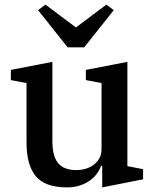

<svg xmlns="http://www.w3.org/2000/svg" viewBox="-20 -800 671 832"><path d="M270 12Q175 12 135 -36.5Q95 -85 95 -182V-440L27 -453V-497L207 -532V-188Q207 -123 232 -93Q257 -63 311 -63Q331 -63 350.5 -68.5Q370 -74 385.5 -85.5Q401 -97 410.5 -114Q420 -131 420 -155V-440L352 -453V-497L532 -532V-80L600 -67V-23L423 12V-81H418Q412 -64 399.5 -47Q387 -30 368.5 -17Q350 -4 325.5 4Q301 12 270 12ZM145 -756 177 -780 309 -681 441 -780 473 -756 345 -595H273Z"/></svg>

Font: IBM Plex Serif Medm
Style: Regular
Weight: 500
Designer: Mike Abbink, Paul van der Laan, Pieter van Rosmalen
Foundry: Bold Monday
Version: Version 3.001